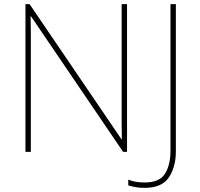

<svg xmlns="http://www.w3.org/2000/svg" viewBox="-20 -734 969 928"><path d="M594 0V-714H568V-211Q568 -176 568 -137Q568 -98 569 -61H567L123 -714H103V0H129V-502Q129 -542 129 -577Q129 -612 128 -655H130L575 0ZM679 174Q763 174 796.5 123Q830 72 830 -2V-714H804V-5Q804 63 777.5 105.5Q751 148 679 148Q632 148 600 134V162Q613 166 632 170Q651 174 679 174Z"/></svg>

Font: Noto Sans UI Thin
Style: Regular
Weight: 250
Designer: Monotype Design Team
Foundry: Monotype Imaging Inc.
Version: Version 1.901